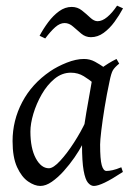

<svg xmlns="http://www.w3.org/2000/svg" viewBox="-20 -624 454 663"><path d="M404.3 -30.3Q365.7 -4.9 341.6 6.6Q317.4 18.1 304.2 18.1Q293.5 18.1 283.9 7.1Q274.4 -3.9 268.8 -34.9Q263.2 -65.9 263.2 -126Q263.2 -139.2 267.6 -169.4Q272 -199.7 278.1 -235.6Q284.2 -271.5 289.8 -302Q295.4 -332.5 297.4 -345.7Q301.8 -366.2 327.1 -386Q352.5 -405.8 382.3 -420.4L391.6 -404.3Q376.5 -392.1 370.1 -381.8Q363.8 -371.6 357.9 -341.3Q348.6 -298.3 341.3 -253.4Q334 -208.5 329.8 -173.3Q325.7 -138.2 325.7 -125Q325.7 -73.7 331.3 -53.7Q336.9 -33.7 347.7 -33.7Q356.4 -33.7 368.9 -36.4Q381.3 -39.1 398.9 -46.4ZM364.3 -379.9Q351.6 -371.1 346.2 -357.9Q340.8 -344.7 337.2 -334.2Q333.5 -323.7 325.7 -323.7Q317.9 -323.7 303.5 -336.2Q289.1 -348.6 269.3 -360.8Q249.5 -373 224.6 -373Q193.8 -373 168.2 -351.8Q142.6 -330.6 124 -298.1Q105.5 -265.6 95.2 -231.2Q85 -196.8 85 -169.9Q85 -112.3 103.5 -77.6Q122.1 -43 148.9 -43Q164.1 -43 187.7 -68.6Q211.4 -94.2 235.6 -131.8Q259.8 -169.4 276.4 -205.1L264.6 -125Q253.9 -104.5 237.1 -80.1Q220.2 -55.7 200 -33.2Q179.7 -10.7 158.9 3.7Q138.2 18.1 119.1 18.1Q99.6 18.1 77.1 2.7Q54.7 -12.7 39.1 -46.6Q23.4 -80.6 23.4 -136.7Q23.4 -208 56.6 -271.2Q89.8 -334.5 153.3 -377.9Q177.7 -394.5 210.2 -407.5Q242.7 -420.4 270 -420.4Q290.5 -420.4 307.9 -410.9Q325.2 -401.4 339.4 -391.4Q353.5 -381.3 364.3 -379.9ZM404.8 -595.2Q392.1 -571.3 375.2 -548.3Q358.4 -525.4 337.9 -510.5Q317.4 -495.6 293.9 -495.6Q275.4 -495.6 260.7 -507.8Q246.1 -520 232.4 -532.2Q218.8 -544.4 203.1 -544.4Q187 -544.4 170.9 -530.3Q154.8 -516.1 136.2 -491.2L116.7 -500.5Q129.4 -524.4 146.5 -547.4Q163.6 -570.3 184.1 -585.2Q204.6 -600.1 227.5 -600.1Q247.6 -600.1 262.9 -587.9Q278.3 -575.7 291.5 -563.2Q304.7 -550.8 316.9 -550.8Q333 -550.8 350.3 -565.2Q367.7 -579.6 384.3 -604.5Z"/></svg>

Font: Dai Banna SIL Light
Style: Italic
Weight: 300
Italic angle: -11°
Designer: Victor Gaultney
Foundry: SIL International
Version: Version 4.000